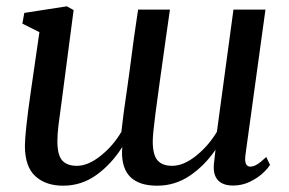

<svg xmlns="http://www.w3.org/2000/svg" viewBox="-20 -579 918 609"><path d="M179.5 -287.5 175.5 -257Q169 -211 165.5 -181.8Q162 -152.5 162 -131.5Q162 -87.5 177.2 -70.2Q192.5 -53 224 -53Q259.5 -53 299.5 -85Q339.5 -117 365 -161Q370 -209 384.5 -307Q388.5 -338 391 -354Q406 -472 418 -548.5H519L506.5 -461Q481.5 -284 473 -218.2Q464.5 -152.5 464.5 -131Q464.5 -87.5 479.8 -70.2Q495 -53 526 -53Q562 -53 601.5 -84.5Q641 -116 668 -161L720.5 -548.5H822L758.5 -87.5Q757.5 -78.5 757.5 -75.5Q757.5 -50.5 774 -50.5Q784 -50.5 795.5 -57.5Q807 -64.5 824.5 -81L836.5 -56Q829.5 -44.5 813 -29.2Q796.5 -14 772 -2.2Q747.5 9.5 719.5 9.5Q689 9.5 673.5 -5.2Q658 -20 658 -47.5Q658 -57.5 659 -63L663.5 -104Q629.5 -54 582.5 -22Q535.5 10 478.5 10Q365.5 10 367 -98L368 -113Q334 -59 286.5 -24.5Q239 10 180 10Q125.5 10 92.5 -19.8Q59.5 -49.5 59 -115Q59 -159 78 -290.5L105 -477L51 -504L57 -538L192 -559L213.5 -547Z"/></svg>

Font: Merriweather Text
Style: Italic
Weight: 400
Italic angle: -7.8°
Designer: Eben Sorkin
Foundry: Eben Sorkin
Version: Version 2.100